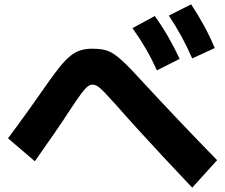

<svg xmlns="http://www.w3.org/2000/svg" viewBox="-20 -852 1040 887"><path d="M705 -527Q681 -580 654 -626.5Q627 -673 592 -722L695 -778Q730 -729 757.5 -681Q785 -633 810 -580ZM868 -582Q845 -635 819 -682.5Q793 -730 760 -780L863 -832Q896 -782 922.5 -733.5Q949 -685 972 -630ZM868 15Q794 -63 734.5 -127Q675 -191 622.5 -248.5Q570 -306 520 -363Q485 -402 464.5 -423.5Q444 -445 431.5 -453Q419 -461 407 -461Q396 -461 384.5 -452Q373 -443 355 -419Q337 -395 306 -348Q273 -297 233.5 -239.5Q194 -182 141 -107L17 -213Q72 -287 116 -348.5Q160 -410 196 -462Q231 -512 257 -544Q283 -576 305.5 -594Q328 -612 352 -619.5Q376 -627 407 -627Q437 -627 460.5 -622Q484 -617 506.5 -602Q529 -587 557.5 -559.5Q586 -532 626 -488Q722 -384 809 -292.5Q896 -201 983 -112Z"/></svg>

Font: M PLUS 1 Thin ExtraBold
Style: Regular
Weight: 800
Version: Version 1.001